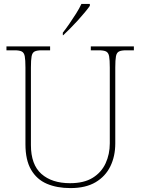

<svg xmlns="http://www.w3.org/2000/svg" viewBox="-20 -951 719 981"><path d="M340 10Q271 10 219.5 -12Q168 -34 139 -83.5Q110 -133 110 -214V-606Q110 -645 106.5 -663.5Q103 -682 91 -688Q79 -694 54 -694H13V-714H236V-694H194Q169 -694 157 -688Q145 -682 141.5 -663.5Q138 -645 138 -606V-210Q138 -110 191.5 -62.5Q245 -15 338 -15Q409 -15 453.5 -42.5Q498 -70 519.5 -116.5Q541 -163 541 -219V-606Q541 -645 537.5 -663.5Q534 -682 522 -688Q510 -694 485 -694H444V-714H664V-694H625Q600 -694 588 -688Q576 -682 572.5 -663.5Q569 -645 569 -606V-218Q569 -153 544 -101.5Q519 -50 468.5 -20Q418 10 340 10ZM301 -784Q316 -803 334 -829Q352 -855 369 -882Q386 -909 396 -931H439V-921Q430 -908 413.5 -888Q397 -868 377 -846Q357 -824 337.5 -804.5Q318 -785 303 -771H301Z"/></svg>

Font: Noto Serif Bengali Thin
Style: Regular
Weight: 250
Version: Version 2.003